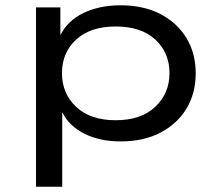

<svg xmlns="http://www.w3.org/2000/svg" viewBox="-20 -525 837 725"><path d="M116 180V-497H208V-392Q235 -447 295.5 -476Q356 -505 435 -505Q522 -505 585.5 -472Q649 -439 684 -381.5Q719 -324 719 -248Q719 -173 684.5 -115.5Q650 -58 586.5 -24.5Q523 9 435 9Q357 9 299 -20Q241 -49 216 -100H215V180ZM417 -71Q512 -71 566 -121.5Q620 -172 620 -249Q620 -326 566.5 -375.5Q513 -425 417 -425Q321 -425 267.5 -375.5Q214 -326 214 -249Q214 -172 267.5 -121.5Q321 -71 417 -71Z"/></svg>

Font: Nunito Sans 7pt Expanded
Style: Regular
Weight: 400
Width: 7
Designer: Vernon Adams
Foundry: Vernon Adams
Version: Version 3.101;gftools[0.9.27]